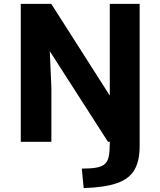

<svg xmlns="http://www.w3.org/2000/svg" viewBox="-20 -731 826 990"><path d="M411.4 238.9 401.8 138.4Q449.5 138.4 478.1 133.1Q506.7 127.7 521.4 113.9Q536.1 100.1 541.1 74.1Q546.1 48 546.1 6.8V-505.4H700.1V22.1Q700.1 97.8 673.6 144.3Q647.1 190.8 584 213.1Q520.9 235.4 411.4 238.9ZM87.1 0V-710.9H244.5L553.5 -226.5L546.1 -415.5V-710.9H700.1V0H536.7L236.6 -467.3L244.9 -281.3V0Z"/></svg>

Font: Comme
Style: Regular
Weight: 400
Designer: Vernon Adams
Foundry: Vernon Adams
Version: Version 1.000;gftools[0.9.27]